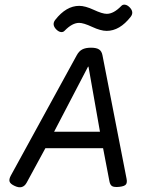

<svg xmlns="http://www.w3.org/2000/svg" viewBox="-20 -794 640 820"><path d="M308.1 -558.6 26.4 -44.4Q17.6 -28.3 21 -18.3Q24.4 -8.3 42.5 0Q77.1 16.6 93.8 -13.7L191.9 -194.3L195.8 -202.1L356 -509.3H357.9L411.6 -205.1L413.6 -195.8L447.3 -20Q450.2 -3.9 459.2 1.2Q468.3 6.3 490.2 3.9Q511.7 1.5 517.8 -6.3Q523.9 -14.2 520.5 -30.8L417.5 -558.6Q414.1 -575.7 402.8 -583Q391.6 -590.3 368.7 -590.3Q345.7 -590.3 331.5 -583Q317.4 -575.7 308.1 -558.6ZM179.7 -231.4 155.3 -161.1H430.7L424.3 -231.4ZM215.8 -709Q200.7 -689.5 219.2 -669.4Q229.5 -658.7 239.7 -657.2Q250 -655.8 256.3 -663.1Q288.6 -696.3 317.9 -696.3Q336.9 -696.3 373.5 -679.2Q410.2 -662.1 435.5 -662.1Q491.2 -662.1 538.1 -722.2Q553.2 -741.7 534.7 -761.7Q524.4 -772.5 514.2 -773.9Q503.9 -775.4 497.6 -768.1Q465.3 -734.9 436 -734.9Q417 -734.9 380.4 -752Q343.8 -769 318.4 -769Q262.7 -769 215.8 -709Z"/></svg>

Font: Courier Prime Sans
Style: Regular
Weight: 300
Italic angle: -10°
Designer: Alan Dague-Greene
Foundry: Quote-Unquote Apps
Version: Version 3.23